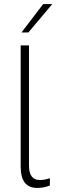

<svg xmlns="http://www.w3.org/2000/svg" viewBox="-20 -921 279 947"><path d="M82 -98V-697H123V-105Q123 -68 136.5 -50.5Q150 -33 177 -33Q199 -33 226 -42V-6Q195 6 164 6Q82 6 82 -98ZM193 -901H238L120 -761H86Z"/></svg>

Font: Hanken Grotesk ExtraLight
Style: Regular
Weight: 200
Designer: Alfredo Marco Pradil
Foundry: Hanken Design Co.
Version: Version 3.014